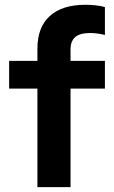

<svg xmlns="http://www.w3.org/2000/svg" viewBox="-20 -772 471 792"><path d="M134.3 0V-406.5H17.7V-521H134.3V-571Q134.3 -659.3 185.3 -705.8Q236.4 -752.3 332.2 -752.3Q352.9 -752.3 375 -749.9Q397.1 -747.6 412.8 -742.6V-627.9Q394.3 -632.2 380 -634Q365.7 -635.8 349.4 -635.8Q310.4 -635.8 290.7 -619.3Q271 -602.8 271 -568.2V-521H412.8V-406.5H271V0Z"/></svg>

Font: Red Hat Display VF
Style: Regular
Weight: 300
Designer: Pentagram, MCKL
Foundry: Pentagram, MCKL
Version: Version 1.023